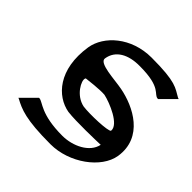

<svg xmlns="http://www.w3.org/2000/svg" viewBox="-161 -724 869 869"><g transform="rotate(45 274.0 -289.5)"><path d="M31 -35 36 -33C79 -10 123 11 282 11C403 11 521 -76 536 -168C558 -309 426 -374 331 -392C280 -402 177 -404 182 -438C191 -497 245 -526 319 -525C458 -525 452 -479 480 -478H482L548 -544L542 -546C500 -569 487 -590 329 -590C199 -590 107 -506 93 -420C67 -253 151 -165 236 -150C291 -143 418 -147 445 -148C433 -89 360 -54 293 -54C154 -54 124 -99 100 -101H97ZM183 -310C183 -312 185 -312 186 -313C194 -314 267 -323 297 -320C339 -311 439 -270 433 -226C426 -214 313 -210 268 -216C208 -228 175 -292 183 -310Z"/></g></svg>

Font: Charger Sport
Style: DfBdExtObl
Weight: 400
Designer: Jasper
Foundry: Cannot Into Space Fonts
Version: Version 1.1